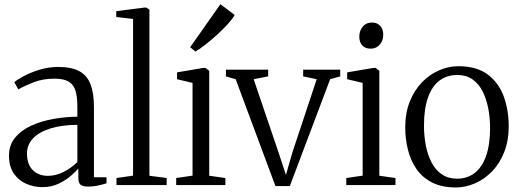

<svg xmlns="http://www.w3.org/2000/svg" viewBox="-20 -854 2398 886"><path d="M175.5 9.5Q136.5 9.5 101.2 -5.8Q66 -21 43.8 -53.2Q21.5 -85.5 21.5 -135.5Q21.5 -185 50 -219.2Q78.5 -253.5 125 -274.5Q171.5 -295.5 227 -305.2Q282.5 -315 337 -315.5V-361.5Q337 -406.5 328.5 -435Q320 -463.5 297.2 -477.2Q274.5 -491 231.5 -491Q177.5 -491 134.8 -474.2Q92 -457.5 64.5 -441.5L46 -475Q59.5 -486.5 90.2 -503Q121 -519.5 162.2 -532.2Q203.5 -545 249 -545Q310.5 -545 346.2 -525.5Q382 -506 397.8 -465Q413.5 -424 413.5 -360.5V-36H471.5V-8Q460.5 -4.5 446.5 -1Q432.5 2.5 416.8 4.8Q401 7 385.5 7Q364 7 352.8 -0.8Q341.5 -8.5 341.5 -34.5V-76.5Q331 -63.5 307.5 -43Q284 -22.5 250.8 -6.5Q217.5 9.5 175.5 9.5ZM201 -42.5Q237 -42.5 272.5 -60.2Q308 -78 337 -106V-278Q266 -277.5 213.8 -261.5Q161.5 -245.5 133 -216Q104.5 -186.5 104.5 -145.5Q104.5 -110 117.5 -87.2Q130.5 -64.5 152.5 -53.5Q174.5 -42.5 201 -42.5Z M594 -43.5V-766.5L516.5 -775.5V-802.5L646 -819H655.5L669.5 -809V-43L749 -32.5V0H517.5V-32.5Z M793 0V-32.5L868.5 -43.5V-471.5L797 -488.5V-520L917.5 -540.5H928.5L945.5 -527V-43L1020 -32.5V0ZM881.5 -616.5 857.5 -636 997 -834.5 1063 -785Q1053 -767 1030.8 -742.5Q1008.5 -718 981 -693Q953.5 -668 927.2 -647.5Q901 -627 882.5 -616.5Z M1251 4.5 1067.5 -488.5 1022.5 -501.5V-532.5H1217.5V-501.5L1150.5 -488.5L1263.5 -156L1299.5 -47L1330 -153L1441.5 -488.5L1379 -501.5V-532.5H1550V-501.5L1503.5 -488.5L1317.5 4.5Z M1578 0V-32.5L1653.5 -43.5V-471.5L1582 -488.5V-520L1702.5 -540.5H1713.5L1730.5 -527V-43L1805 -32.5V0ZM1689.5 -629.5Q1666 -629.5 1652 -644.2Q1638 -659 1638 -685.5Q1638 -712 1653.8 -731Q1669.5 -750 1696 -750H1697Q1720 -750 1734.2 -735Q1748.5 -720 1748.5 -693.5Q1748.5 -667 1732.5 -648.2Q1716.5 -629.5 1690.5 -629.5Z M1850 -266Q1850 -333 1871 -385.5Q1892 -438 1927.2 -474.2Q1962.5 -510.5 2006.2 -529.5Q2050 -548.5 2095 -548.5Q2180 -548.5 2231.2 -509.8Q2282.5 -471 2305 -407.8Q2327.5 -344.5 2327.5 -271.5Q2327.5 -205 2306.8 -152.2Q2286 -99.5 2250.8 -63.2Q2215.5 -27 2172 -8Q2128.5 11 2083 11Q2019.5 11 1974.8 -11.5Q1930 -34 1902.8 -72.8Q1875.5 -111.5 1862.8 -161.5Q1850 -211.5 1850 -266ZM2089 -29.5Q2136.5 -29.5 2170.8 -56Q2205 -82.5 2223.2 -134.8Q2241.5 -187 2241.5 -263.5Q2241.5 -310.5 2233 -354.2Q2224.5 -398 2206.8 -432.8Q2189 -467.5 2160.2 -487.8Q2131.5 -508 2090 -508Q2042 -508 2007.5 -481.8Q1973 -455.5 1954.8 -403.5Q1936.5 -351.5 1936.5 -274.5Q1936.5 -226.5 1945 -182.8Q1953.5 -139 1971.5 -104.2Q1989.5 -69.5 2018.8 -49.5Q2048 -29.5 2089 -29.5Z"/></svg>

Font: Merriweather 72pt Light
Style: Regular
Weight: 300
Version: Version 2.100